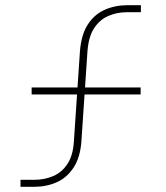

<svg xmlns="http://www.w3.org/2000/svg" viewBox="-20 -720 640 740"><path d="M111 0H59V-27H112Q152 -27 185.5 -41.5Q219 -56 240.5 -89Q262 -122 265 -178L288 -521Q293 -586 318 -625Q343 -664 383 -682Q423 -700 472 -700H523V-673H470Q431 -673 397.5 -658.5Q364 -644 342.5 -611Q321 -578 317 -521L294 -179Q290 -115 264.5 -75.5Q239 -36 199.5 -18Q160 0 111 0ZM102 -356V-383H522V-356Z"/></svg>

Font: SUSE Thin
Style: Regular
Weight: 250
Designer: Rene Bieder
Foundry: SUSE
Version: Version 1.000